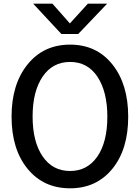

<svg xmlns="http://www.w3.org/2000/svg" viewBox="-20 -1023 772 1061"><path d="M43.9 -378.9Q43.9 -557.6 132.3 -667Q220.7 -776.4 367.2 -776.4Q513.7 -776.4 601.1 -667Q688.5 -557.6 688.5 -377.9Q688.5 -197.3 600.6 -89.8Q512.7 17.6 367.2 17.6Q220.7 17.6 132.3 -90.3Q43.9 -198.2 43.9 -378.9ZM160.2 -378.9Q160.2 -240.2 215.3 -159.2Q270.5 -78.1 367.2 -78.1Q462.9 -78.1 518.1 -158.2Q573.2 -238.3 573.2 -377.9Q573.2 -515.6 519 -598.1Q464.8 -680.7 367.2 -680.7Q270.5 -680.7 215.3 -599.1Q160.2 -517.6 160.2 -378.9ZM163.1 -1002.9H269.5L366.2 -893.6L465.8 -1002.9H572.3L412.1 -835H319.3Z"/></svg>

Font: Gothic A1 SemiBold
Style: Regular
Weight: 600
Version: Version 2.50